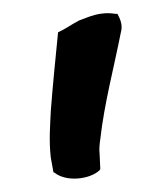

<svg xmlns="http://www.w3.org/2000/svg" viewBox="-20 -773 254 291"><path d="M57 -534 61 -512 63 -511C81 -497 116 -501 131 -515L132 -517L131 -539C130 -547 131 -555 132 -562C138 -616 153 -672 163 -723C167 -736 161 -746 158 -752H155C131 -756 114 -747 100 -742C90 -737 79 -729 68 -724C64 -684 60 -644 57 -605C56 -582 54 -560 57 -534Z"/></svg>

Font: Hussar Pisanka
Style: Sbd
Weight: 600
Designer: Robert Jablonski
Foundry: Cannot Into Space Fonts
Version: Version 1.070